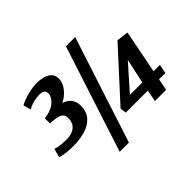

<svg xmlns="http://www.w3.org/2000/svg" viewBox="-145 -899 1222 1222"><g transform="rotate(-45 465.5 -288.5)"><path d="M321 70 554 -647H637L404 70ZM142 -164Q117 -164 84.5 -166.5Q52 -169 24 -178L40 -237Q68 -228 95.5 -226Q123 -224 138 -224Q164 -224 188 -232.5Q212 -241 227 -261Q242 -281 242 -315Q242 -340 226 -351.5Q210 -363 185.5 -367Q161 -371 135 -371V-418Q179 -423 207 -438.5Q235 -454 249 -474.5Q263 -495 263 -513Q263 -531 252.5 -540Q242 -549 215 -549Q195 -549 168.5 -543.5Q142 -538 111 -521L97 -572Q129 -590 174 -601.5Q219 -613 260 -613Q310 -613 343.5 -593.5Q377 -574 377 -534Q377 -508 364 -484Q351 -460 330 -440.5Q309 -421 283 -408Q318 -397 336 -372Q354 -347 354 -315Q354 -259 324.5 -226Q295 -193 247 -178.5Q199 -164 142 -164ZM708 0 723 -79H525L519 -120L813 -442L893 -432L836 -140H893L881 -79H824L809 0ZM623 -140H735L771 -307Z"/></g></svg>

Font: Manuale
Style: Italic
Weight: 400
Italic angle: -11°
Designer: Eduardo Tunni / Pablo Cosgaya
Foundry: Eduardo Tunni / Pablo Cosgaya
Version: Version 1.002